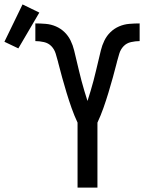

<svg xmlns="http://www.w3.org/2000/svg" viewBox="-146 -849 666 869"><path d="M205 0V-294Q190 -326 178 -360Q166 -394 155.5 -428.5Q145 -463 135.5 -497.5Q126 -532 117 -567V-568Q112 -587 106 -606.5Q100 -626 86.5 -640Q73 -654 53 -658.5Q33 -663 14 -663V-743Q37 -743 61 -741Q85 -739 107 -729.5Q129 -720 146 -703.5Q163 -687 173.5 -665.5Q184 -644 189.5 -621Q195 -598 200.5 -575Q206 -552 211.5 -529Q217 -506 223 -483Q229 -460 236 -437Q243 -414 250 -392Q257 -414 264 -437Q271 -460 277 -483Q283 -506 288.5 -529Q294 -552 299.5 -575Q305 -598 310.5 -621Q316 -644 326.5 -665.5Q337 -687 354 -703.5Q371 -720 393 -729.5Q415 -739 439 -741Q463 -743 486 -743V-663Q467 -663 447 -658.5Q427 -654 413.5 -640Q400 -626 394 -606.5Q388 -587 383 -568V-567Q374 -532 364.5 -497.5Q355 -463 344.5 -428.5Q334 -394 322 -360Q310 -326 295 -294V0ZM-63 -630 -126 -660 -44 -829 32 -792Z"/></svg>

Font: Iosevka Fixed Medium
Style: Regular
Weight: 500
Monospace: yes
Designer: Belleve Invis
Foundry: Belleve Invis
Version: Version 32.3.0